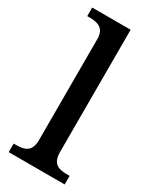

<svg xmlns="http://www.w3.org/2000/svg" viewBox="-196 -817 714 874"><g transform="rotate(30 161.0 -380.0)"><path d="M14 0H308V-45H295C251 -45 216 -55 216 -117V-760H14V-715H27C66 -715 106 -706 106 -649V-117C106 -55 71 -45 27 -45H14Z"/></g></svg>

Font: Noto Serif Gurmukhi Medium
Style: Regular
Weight: 500
Designer: Vaibhav Singh and the Monotype Design Team
Foundry: Monotype Imaging Inc.
Version: Version 2.004